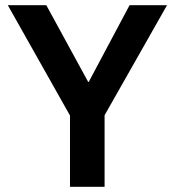

<svg xmlns="http://www.w3.org/2000/svg" viewBox="-20 -718 672 738"><path d="M249 0V-274L10 -698H158L319 -403H321L478 -698H622L382 -275V0Z"/></svg>

Font: IBM Plex Sans Arabic SmBld
Style: Regular
Weight: 600
Designer: Mike Abbink, Paul van der Laan, Pieter van Rosmalen, Wael Morcos, Khajak Apelian
Foundry: Bold Monday
Version: Version 1.005